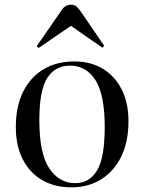

<svg xmlns="http://www.w3.org/2000/svg" viewBox="-20 -791 620 825"><path d="M286 14Q214 14 160.5 -17.5Q107 -49 77.5 -107Q48 -165 48 -245Q48 -333 79 -396Q110 -459 166.5 -493Q223 -527 300 -527Q370 -527 422 -495.5Q474 -464 503 -406.5Q532 -349 532 -270Q532 -183 501.5 -119.5Q471 -56 415.5 -21Q360 14 286 14ZM303 -4Q365 -4 397.5 -59.5Q430 -115 430 -245Q430 -383 390.5 -446Q351 -509 281 -509Q217 -509 183 -456Q149 -403 149 -274Q149 -132 191.5 -68Q234 -4 303 -4ZM146 -585 138 -593 246 -749Q254 -761 264.5 -766Q275 -771 285 -771Q296 -771 305 -765.5Q314 -760 326 -743L428 -594L420 -586L285 -680Z"/></svg>

Font: Literata 72pt
Style: Regular
Weight: 400
Designer: Latin by Veronika Burian and Jose Scaglione. Greek by Irene Vlachou. Cyrillic by Vera Evstafieva.
Foundry: TypeTogether
Version: Version 3.002